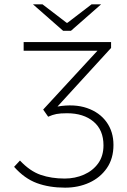

<svg xmlns="http://www.w3.org/2000/svg" viewBox="-20 -853 587 885"><path d="M280 12Q207 12 150 -9Q93 -30 45 -84L72 -113Q118 -64 167.5 -47Q217 -30 278 -30Q326 -30 367 -48Q408 -66 432.5 -100Q457 -134 457 -183Q457 -254 411 -292.5Q365 -331 289 -331Q258 -331 240 -327.5Q222 -324 202 -315L179 -348L429 -619H89V-659H492V-632L245 -362Q323 -375 381 -355Q439 -335 471 -290.5Q503 -246 503 -185Q503 -122 472.5 -78Q442 -34 391.5 -11Q341 12 280 12ZM271 -711 132 -833H176L287 -748H291L402 -833H446L307 -711Z"/></svg>

Font: Source Sans 3 Light
Style: Regular
Weight: 300
Designer: Paul D. Hunt
Foundry: Adobe
Version: Version 3.052;hotconv 1.1.0;makeotfexe 2.6.0